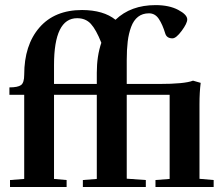

<svg xmlns="http://www.w3.org/2000/svg" viewBox="-20 -747 887 767"><path d="M20 0V-27.8L76.7 -32.2V-368.2H17.6V-397.9Q51.3 -397.9 64 -407.2Q76.7 -416.5 76.7 -448.2Q76.7 -566.9 137.5 -637Q198.2 -707 308.1 -707Q393.6 -706.5 441.4 -668Q502.4 -726.6 601.6 -726.6Q655.8 -726.6 691.9 -707.5Q728 -688.5 728 -669.4Q728 -653.8 705.8 -623.8Q683.6 -593.8 668.9 -593.8Q646 -593.8 640.1 -613.3Q629.4 -648.9 614.5 -671.4Q599.6 -693.8 575.2 -693.8Q549.3 -693.8 531.5 -679.9Q513.7 -666 503.9 -639.6Q494.1 -613.3 490.2 -581.3Q486.3 -549.3 486.3 -506.3V-411.6H614.7Q717.8 -411.6 751 -424.8L781.7 -416Q776.9 -378.9 776.9 -329.6V-32.7L833.5 -27.8V0H601.1V-27.8L657.7 -32.2V-368.2H486.3V-33.2L562.5 -27.8V0H311V-27.8L366.7 -32.2V-368.2H195.8V-32.2L246.1 -27.8V0ZM195.8 -486.8V-411.6H366.7V-456.5Q366.7 -522.9 384.8 -576.2Q363.8 -628.9 343 -651.6Q322.3 -674.3 288.1 -674.3Q195.8 -674.3 195.8 -486.8Z"/></svg>

Font: Elstob 18pt
Style: Bold
Weight: 700
Designer: Peter S. Baker
Version: Version 1.015